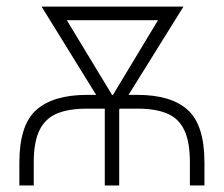

<svg xmlns="http://www.w3.org/2000/svg" viewBox="-20 -566 683 586"><path d="M39.1 0V-69.8Q39.1 -184.6 90.8 -230.5Q142.6 -276.4 245.1 -276.4H399.9Q502 -276.4 553 -230.5Q604 -184.6 604 -69.8V0H559.6V-69.8Q559.6 -133.8 542.2 -169.4Q524.9 -205.1 489.7 -219.7Q454.6 -234.4 399.9 -234.4H245.1Q190.4 -234.4 154.5 -219.7Q118.7 -205.1 100.8 -169.2Q83 -133.3 83 -69.8V0ZM299.8 0V-271.5H343.8V0ZM300.3 -232.9 106.9 -545.9H158.7L338.9 -248.5L326.7 -232.9ZM319.8 -232.9 308.6 -249.5 487.3 -545.9H540L345.2 -232.9ZM146 -504.4V-545.9H504.4V-504.4Z"/></svg>

Font: Inter ExtraLight
Style: Regular
Weight: 250
Designer: Rasmus Andersson
Foundry: rsms
Version: Version 4.001;git-66647c0bb